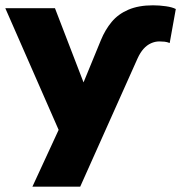

<svg xmlns="http://www.w3.org/2000/svg" viewBox="-40 -523 682 723"><path d="M340 -372Q356 -411 380.5 -440.5Q405 -470 443.5 -486.5Q482 -503 536 -503Q560 -503 584.5 -499.5Q609 -496 622 -489L599 -361Q589 -365 579.5 -366Q570 -367 560 -367Q544 -367 528.5 -360Q513 -353 500.5 -339Q488 -325 478 -303L262 180H82L197 -69V3L-20 -492H167L291 -170H257Z"/></svg>

Font: Nunito Sans 12pt Black
Style: Regular
Weight: 900
Designer: Vernon Adams
Foundry: Vernon Adams
Version: Version 3.101;gftools[0.9.27]